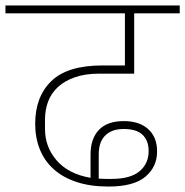

<svg xmlns="http://www.w3.org/2000/svg" viewBox="-40 -718 679 704"><path d="M358 -34Q292 -34 241.5 -50.5Q191 -67 157 -97.5Q123 -128 106 -170.5Q89 -213 89 -264Q89 -363 148 -420.5Q207 -478 335 -478H418V-669H-20V-698H619V-669H452V-448H326Q272 -448 234 -434.5Q196 -421 171.5 -398Q147 -375 136 -344.5Q125 -314 125 -280V-245Q125 -179 168 -129.5Q211 -80 292 -66V-152Q292 -209 322.5 -241.5Q353 -274 414 -274Q471 -274 503.5 -244.5Q536 -215 536 -163Q536 -106 493 -70Q450 -34 358 -34ZM369 -62Q438 -62 471.5 -90Q505 -118 505 -164Q505 -202 483 -223.5Q461 -245 414 -245Q388 -245 370.5 -237.5Q353 -230 342 -217Q331 -204 326.5 -187.5Q322 -171 322 -152V-63Q334 -62 347.5 -62Q361 -62 369 -62Z"/></svg>

Font: IBM Plex Sans Devanagari ExtraLight
Style: Regular
Weight: 200
Designer: Mike Abbink, Paul van der Laan, Pieter van Rosmalen, Erin McLaughlin
Foundry: Bold Monday
Version: Version 1.1